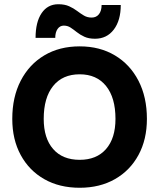

<svg xmlns="http://www.w3.org/2000/svg" viewBox="-20 -879 752 907"><path d="M255.5 -859Q285.5 -859 306.5 -849.5Q327.5 -840 344 -827.5Q360.5 -815 376.5 -805.5Q392.5 -796 413 -796Q435 -796 447.5 -812Q460 -828 460 -855.5H550.5Q550.5 -782.5 517.5 -739.2Q484.5 -696 429 -696Q399 -696 378.5 -705.5Q358 -715 342.8 -727.2Q327.5 -739.5 313.2 -748.8Q299 -758 281.5 -758Q263 -758 252 -742.2Q241 -726.5 241 -700H148Q148 -774.5 176.5 -816.8Q205 -859 255.5 -859ZM38 -317.5Q38 -420.5 77.8 -497.5Q117.5 -574.5 189 -617.2Q260.5 -660 356.5 -660Q451.5 -660 523 -617.2Q594.5 -574.5 634.2 -497.5Q674 -420.5 674 -317.5Q674 -220 634.2 -146.8Q594.5 -73.5 523 -32.8Q451.5 8 356.5 8Q260.5 8 189 -32.8Q117.5 -73.5 77.8 -146.8Q38 -220 38 -317.5ZM525.5 -317.5Q525.5 -417.5 481 -472.8Q436.5 -528 356.5 -528Q275.5 -528 231 -472.8Q186.5 -417.5 186.5 -317.5Q186.5 -226 231 -175Q275.5 -124 356.5 -124Q436.5 -124 481 -175Q525.5 -226 525.5 -317.5Z"/></svg>

Font: Overused Grotesk
Style: Bold
Weight: 710
Version: Version 0.004